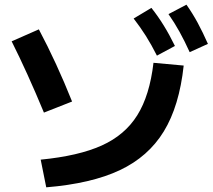

<svg xmlns="http://www.w3.org/2000/svg" viewBox="-20 -802 904 813"><path d="M629.9 -536.1 757.8 -524.4Q739.3 -353 673.6 -245.6Q607.9 -138.2 487.1 -81.3Q366.2 -24.4 175.8 -8.8L152.3 -126Q312.5 -141.6 410.6 -185.8Q508.8 -230 561.3 -314Q613.8 -397.9 629.9 -536.1ZM29.3 -627 144.5 -677.7Q219.2 -537.1 285.2 -372.1L166 -325.2Q96.2 -493.7 29.3 -627ZM545.9 -723.6 621.1 -768.6Q649.4 -732.9 673.3 -694.1Q697.3 -655.3 720.7 -607.4L644.5 -566.4Q621.1 -612.8 597.7 -649.9Q574.2 -687 545.9 -723.6ZM693.4 -742.2 769.5 -782.2Q795.9 -744.6 817.4 -704.8Q838.9 -665 860.4 -616.2L783.2 -581.1Q761.2 -629.4 740 -667.7Q718.8 -706.1 693.4 -742.2Z"/></svg>

Font: Pretendard GOV
Style: Bold
Weight: 700
Designer: Base glyphs from Inter by Rasmus Andersson; Hangeul glyphs from Noto Sans CJK(Source Han Sans) by Jang Soo-young and Kan
Foundry: Kil Hyung-jin
Version: Version 1.309